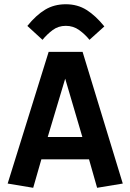

<svg xmlns="http://www.w3.org/2000/svg" viewBox="-20 -870 609 900"><path d="M135.6 10.3 15.9 -9.6 208.1 -627H367.1L555.5 -9.6L435.2 10.3L383.5 -171.7L439.6 -123.2H130.4L187 -168.7ZM190.6 -184.1 149.8 -227.8H418.1L378.9 -184.1L274.6 -538.6H296.8ZM179.2 -683.3 108.2 -748.5Q149.3 -799.2 191.5 -824.6Q233.7 -850.1 288.5 -850.1Q343.3 -850.1 385.6 -823.5Q428 -796.9 469.1 -746.2L399.4 -683.3Q378.9 -709 351.3 -728.9Q323.7 -748.9 288.5 -748.9Q253.3 -748.9 226.8 -729Q200.2 -709.1 179.2 -683.3Z"/></svg>

Font: Anaheim
Style: Regular
Weight: 400
Designer: Vernon Adams
Foundry: Vernon Adams
Version: Version 2.001